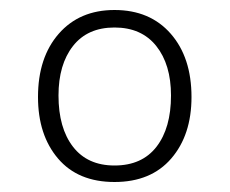

<svg xmlns="http://www.w3.org/2000/svg" viewBox="-20 -771 459 384"><path d="M363 -577Q363 -501 322.5 -454Q282 -407 209 -407Q136 -407 96 -454Q56 -501 56 -577Q56 -656 97.5 -703.5Q139 -751 209 -751Q280 -751 321.5 -703.5Q363 -656 363 -577ZM97 -580Q97 -515 126 -477.5Q155 -440 209 -440Q264 -440 293 -477.5Q322 -515 322 -580Q322 -642 292.5 -679Q263 -716 209 -716Q155 -716 126 -679Q97 -642 97 -580Z"/></svg>

Font: Libre Franklin Thin
Style: Regular
Weight: 250
Designer: Pablo Impallari, Rodrigo Fuenzalida
Foundry: Impallari Type
Version: Version 1.002; ttfautohint (v1.5)